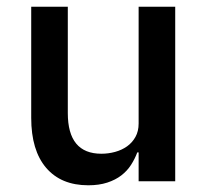

<svg xmlns="http://www.w3.org/2000/svg" viewBox="-20 -540 620 572"><path d="M393 -86H389Q382 -67 370.5 -49Q359 -31 341.5 -17.5Q324 -4 299.5 4Q275 12 243 12Q162 12 117.5 -40Q73 -92 73 -189V-520H182V-203Q182 -82 282 -82Q303 -82 323 -87.5Q343 -93 358.5 -104Q374 -115 383.5 -132Q393 -149 393 -172V-520H502V0H393Z"/></svg>

Font: IBMPlexSans-Medium
Style: Regular
Weight: 500
Designer: Mike Abbink, Paul van der Laan, Pieter van Rosmalen
Foundry: Bold Monday
Version: Version 3.1